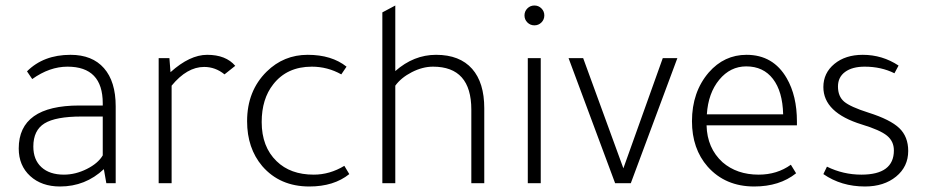

<svg xmlns="http://www.w3.org/2000/svg" viewBox="-20 -665 3365 697"><path d="M400 0H366L357 -51Q290 12 198 12Q131 12 89.5 -26Q48 -64 48 -126Q48 -282 268 -282H353V-290Q353 -423 225 -423Q160 -423 97 -378L78 -406Q138 -466 236 -466Q315 -466 357.5 -417.5Q400 -369 400 -279ZM353 -242H276Q182 -242 141.5 -217Q101 -192 101 -133Q101 -85 130.5 -58Q160 -31 212 -31Q254 -31 295 -51.5Q336 -72 353 -101Z M599 -403Q669 -466 732 -466Q800 -466 834 -426L795 -395Q762 -422 721 -422Q659 -422 603 -354V0H556V-454H595Z M1248 -33Q1192 12 1103 12Q996 12 932 -62Q877 -127 877 -225Q877 -335 948 -405Q1010 -466 1097 -466Q1184 -466 1238 -423L1219 -395Q1169 -423 1112 -423Q1022 -423 972 -359Q930 -306 930 -222Q930 -132 984 -80Q1034 -31 1119 -31Q1177 -31 1230 -63Z M1368 -620 1415 -645V-407Q1482 -466 1563 -466Q1649 -466 1694 -415Q1738 -365 1738 -272V0H1691V-267Q1691 -423 1552 -423Q1514 -423 1475 -403Q1436 -383 1415 -354V0H1368Z M1884 -609Q1884 -624 1894.5 -634.5Q1905 -645 1920 -645Q1935 -645 1945.5 -634.5Q1956 -624 1956 -609Q1956 -594 1945.5 -583.5Q1935 -573 1920 -573Q1905 -573 1894.5 -583.5Q1884 -594 1884 -609ZM1943 -454V0H1896V-454Z M2270 0H2213L2044 -454H2097L2243 -54L2386 -454H2439Z M2873 -210H2545Q2547 -127 2603 -76Q2655 -31 2734 -31Q2801 -31 2851 -67L2870 -36Q2810 12 2718 12Q2613 12 2549 -60Q2492 -125 2492 -225Q2492 -331 2553 -402Q2609 -466 2690 -466Q2787 -466 2836 -381Q2873 -317 2873 -224ZM2546 -250H2823Q2821 -333 2786 -378.5Q2751 -424 2689 -424Q2631 -424 2591 -375.5Q2551 -327 2546 -250Z M3227 -399Q3179 -423 3119 -423Q3074 -423 3048 -404Q3022 -385 3022 -351Q3022 -315 3044.5 -296Q3067 -277 3133 -256Q3212 -231 3244.5 -200Q3277 -169 3277 -117Q3277 -60 3233 -24Q3189 12 3120 12Q3034 12 2969 -33L2982 -60Q3041 -31 3107 -31Q3225 -31 3225 -119Q3225 -152 3200 -172.5Q3175 -193 3109 -213Q2969 -256 2969 -349Q2969 -400 3009 -433Q3049 -466 3112 -466Q3183 -466 3242 -427Z"/></svg>

Font: TajawalTap
Style: Regular
Weight: 300
Designer: Boutros Fonts
Foundry: Created by Boutros International 2017
Version: Version 2.700